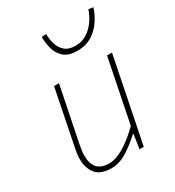

<svg xmlns="http://www.w3.org/2000/svg" viewBox="-177 -824 857 941"><g transform="rotate(-30 252.0 -354.0)"><path d="M178 12Q117 12 90.5 -20.5Q64 -53 64 -104Q64 -122 66 -134.5Q68 -147 72 -168L134 -478H162L100 -172Q96 -150 94 -136.5Q92 -123 92 -108Q92 -62 113 -38Q134 -14 182 -14Q215 -14 260 -39.5Q305 -65 362 -120L434 -478H462L366 0H342L354 -80H350Q308 -41 265 -14.5Q222 12 178 12ZM320 -570Q271 -570 245.5 -592.5Q220 -615 211 -649Q202 -683 202 -716L228 -718Q228 -688 236.5 -660Q245 -632 266 -614Q287 -596 326 -596Q363 -596 391.5 -615Q420 -634 439.5 -662.5Q459 -691 468 -720L494 -716Q485 -685 463.5 -651Q442 -617 406.5 -593.5Q371 -570 320 -570Z"/></g></svg>

Font: Source Sans 3
Style: Italic
Weight: 200
Italic angle: -11°
Designer: Paul D. Hunt
Foundry: Adobe
Version: Version 3.046;hotconv 1.0.118;makeotfexe 2.5.65603